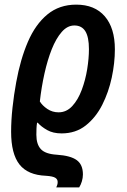

<svg xmlns="http://www.w3.org/2000/svg" viewBox="-20 -569 548 829"><path d="M223 240Q225 236 227 230Q229 224 229 217Q229 205 218.5 198.5Q208 192 179 190Q100 187 64 141Q28 95 28 0Q28 -49 34 -104.5Q40 -160 50 -214Q68 -313 100.5 -388.5Q133 -464 184.5 -506.5Q236 -549 309 -549Q389 -549 432.5 -498.5Q476 -448 476 -356Q476 -297 462.5 -234Q449 -171 421.5 -116.5Q394 -62 350.5 -27.5Q307 7 246 7Q209 7 183.5 -7.5Q158 -22 143 -39H140Q138 -27 137.5 -13Q137 1 137 13Q137 54 156.5 75Q176 96 225 99Q285 103 311.5 122.5Q338 142 338 184Q338 199 333.5 214Q329 229 322 240ZM233 -84Q267 -84 292 -111Q317 -138 333 -181Q349 -224 356.5 -270.5Q364 -317 364 -357Q364 -409 348.5 -434Q333 -459 301 -459Q271 -459 246.5 -431Q222 -403 203.5 -356.5Q185 -310 172 -251.5Q159 -193 152 -131Q163 -113 184.5 -98.5Q206 -84 233 -84Z"/></svg>

Font: Noto Sans Condensed SemiBold
Style: Italic
Weight: 600
Width: 3
Italic angle: -12°
Designer: Monotype Design Team
Foundry: Monotype Imaging Inc.
Version: Version 2.013; ttfautohint (v1.8.4.7-5d5b)